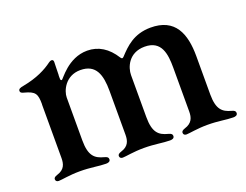

<svg xmlns="http://www.w3.org/2000/svg" viewBox="-80 -605 977 764"><g transform="rotate(-20 408.5 -223.5)"><path d="M53.6 7.5C67.1 7.5 100.5 0 145.2 0C191.8 0 224.1 7.5 253.9 7.5C261.7 7.5 272.4 5.7 272.4 -5C272.4 -12.8 267.8 -16.3 255.7 -19.5C218 -29.1 196.7 -46.9 196.7 -112.2V-293.7C196.7 -321.7 221.2 -377.8 284.4 -377.8C350.5 -377.8 365.8 -328.1 365.8 -259.9V-74.6C365.8 -49.4 359.7 -27.3 327.1 -17.4C316.1 -13.8 311.8 -9.9 311.8 -3.9C311.8 3.6 317.1 7.5 324.6 7.5C338.1 7.5 371.4 0 416.2 0C462.7 0 495 7.5 524.9 7.5C532.7 7.5 543.3 5.7 543.3 -5C543.3 -12.8 538.7 -16.3 526.6 -19.5C489 -29.1 467.7 -46.9 467.7 -112.2V-289.8C467.7 -322.1 489 -377.8 556.8 -377.8C628.9 -377.8 635.7 -316.8 635.7 -259.9V-74.6C635.7 -48.7 628.9 -27.3 596.2 -17.4C585.6 -13.8 581.7 -9.6 581.7 -3.9C581.7 3.6 587 7.5 594.5 7.5C608 7.5 641.3 0 685.4 0C732.6 0 763.1 7.5 793 7.5C800.4 7.5 811.1 5.7 811.1 -5C811.1 -12.8 806.5 -16.3 794.7 -19.5C759.2 -29.1 737.9 -45.8 737.6 -108.3V-272C737.6 -366.5 709.5 -441.8 603.7 -441.1C533.4 -440.3 496.4 -403.1 464.8 -369C459.2 -363.3 456 -363.3 451.3 -370.4C422.2 -416.9 383.5 -441.1 336.3 -441.1C253.9 -441.1 207.7 -365.8 202.1 -365.8C197.8 -365.8 196.7 -367.9 196.7 -376.4V-387.4L197.1 -387.8C197.1 -408.4 198.5 -429.3 198.5 -443.5C198.5 -450.6 195.3 -453.8 190.3 -453.8C186.4 -453.8 182.9 -452.4 178.3 -448.9C150.9 -428.3 110.4 -407.3 51.1 -396.3C36.6 -393.8 28.8 -391 28.8 -382.1C28.8 -375.4 33.7 -372.5 43.7 -370C88.4 -358.3 95.2 -346.6 95.2 -301.5L94.8 -301.1V-74.6C94.8 -49.4 88.8 -27.3 56.1 -17.4C45.1 -13.8 40.8 -9.9 40.8 -3.9C40.8 3.6 46.2 7.5 53.6 7.5Z"/></g></svg>

Font: Margiela Serif Medium
Style: Regular
Weight: 500
Designer: Andreas Faust, Stefan Endress
Version: Version 1.002;FEAKit 1.0